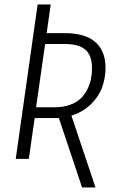

<svg xmlns="http://www.w3.org/2000/svg" viewBox="-20 -705 524 852"><path d="M448.2 -404.8Q448.2 -358.9 433.3 -317.9Q418.5 -276.9 383.3 -242.4Q348.1 -208 296.9 -191.9L403.8 127H344.2L241.2 -181.2H133.8L107.9 0H49.8L147 -685.1H205.1L187 -558.1H266.1Q357.9 -558.1 403.1 -518.3Q448.2 -478.5 448.2 -404.8ZM140.1 -229H223.1Q260.3 -229 289.6 -239.5Q318.8 -250 336.9 -266.8Q355 -283.7 366.9 -307.1Q378.9 -330.6 383.5 -354Q388.2 -377.4 388.2 -402.8Q388.2 -458.5 359.4 -484.1Q330.6 -509.8 266.1 -509.8H180.2Z"/></svg>

Font: Fira Sans Compressed Light
Style: Italic
Weight: 300
Width: 3
Italic angle: -8°
Designer: Carrois Corporate & Edenspiekermann AG
Foundry: Carrois Corporate GbR & Edenspiekermann AG
Version: Version 4.203;PS 004.203;hotconv 1.0.88;makeotf.lib2.5.64775